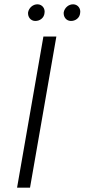

<svg xmlns="http://www.w3.org/2000/svg" viewBox="-20 -869 392 889"><path d="M59 0H119L241 -700H181ZM142 -772C164 -771 184 -786 186 -808C190 -829 176 -848 155 -849C133 -850 114 -833 110 -812C108 -791 121 -773 142 -772ZM307 -772C329 -771 349 -786 351 -808C355 -829 341 -848 320 -849C298 -850 279 -833 275 -812C273 -791 286 -773 307 -772Z"/></svg>

Font: Fixel Display 20240404 Light
Style: Italic
Weight: 300
Italic angle: -10°
Designer: AlfaBravo + MacPaw
Foundry: Kyrylo Tkachov, Marchela Mozhyna, Serhii Makarenko, Maria Weinstein, Zakhar Kryvoshyya
Version: Version 1.211;Glyphs 3.2 (3225)